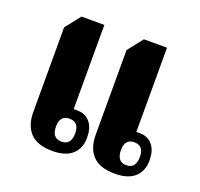

<svg xmlns="http://www.w3.org/2000/svg" viewBox="-103 -666 823 789"><g transform="rotate(20 308.5 -272.0)"><path d="M201 8Q135 8 104 -24.5Q73 -57 73 -116V-486L125 -552H225V-183Q232 -185 252 -183Q281 -180 299 -156.5Q317 -133 317 -92Q317 -46 288 -19Q259 8 201 8ZM474 8Q408 8 377 -24.5Q346 -57 346 -116V-486L398 -552H499V-183Q505 -185 525 -183Q554 -180 572 -156.5Q590 -133 590 -92Q590 -46 561 -19Q532 8 474 8ZM223 -41Q245 -41 255 -54.5Q265 -68 265 -92Q265 -141 223 -141Q181 -141 181 -92Q181 -68 191 -54.5Q201 -41 223 -41ZM506 -41Q528 -41 538 -54.5Q548 -68 548 -92Q548 -141 506 -141Q465 -141 465 -92Q465 -68 475 -54.5Q485 -41 506 -41Z"/></g></svg>

Font: Noto Serif Thai Condensed ExtraBold
Style: Regular
Weight: 800
Width: 3
Designer: Monotype Design Team
Foundry: Monotype Imaging Inc.
Version: Version 2.002; ttfautohint (v1.8.4.7-5d5b)